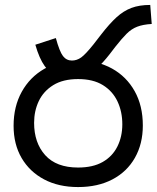

<svg xmlns="http://www.w3.org/2000/svg" viewBox="-20 -745 634 777"><path d="M265 -425Q236 -425 209.5 -436Q183 -447 161 -477.5Q139 -508 123 -564L206 -591Q221 -536 235 -518Q249 -500 271 -500Q291 -500 308.5 -512.5Q326 -525 358 -565L389 -605Q423 -649 451.5 -675Q480 -701 512 -713Q544 -725 588 -725L594 -648Q559 -646 535.5 -637Q512 -628 492.5 -608.5Q473 -589 447 -556L424 -526Q396 -490 371 -468Q346 -446 320.5 -435.5Q295 -425 265 -425ZM35 -236Q35 -314 68 -373.5Q101 -433 159.5 -466.5Q218 -500 296 -500Q375 -500 433.5 -467.5Q492 -435 525 -376Q558 -317 558 -237Q558 -163 526 -106.5Q494 -50 435 -19Q376 12 296 12Q217 12 158.5 -19Q100 -50 67.5 -105.5Q35 -161 35 -236ZM118 -248Q118 -167 163 -117Q208 -67 296 -67Q356 -67 395.5 -89.5Q435 -112 455 -152Q475 -192 475 -242Q475 -293 455.5 -334.5Q436 -376 396.5 -400.5Q357 -425 296 -425Q235 -425 195.5 -400.5Q156 -376 137 -336Q118 -296 118 -248Z"/></svg>

Font: ltelugu85
Style: Book
Weight: 400
Designer: Jelle Bosma - Monotype Design Team
Foundry: Monotype Imaging Inc.
Version: Version 2.003